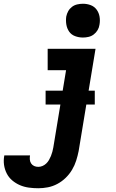

<svg xmlns="http://www.w3.org/2000/svg" viewBox="-97 -780 617 1023"><path d="M107 223Q81 223 56 219.5Q31 216 9 206.5Q-13 197 -31.5 181.5Q-50 166 -61 144.5Q-72 123 -75.5 98.5Q-79 74 -74 48H63Q61 59 62 70.5Q63 82 69 91Q75 100 85 104.5Q95 109 107 109Q118 109 129 104.5Q140 100 149 91.5Q158 83 164 72.5Q170 62 174.5 51Q179 40 182 28.5Q185 17 187 6L255 -406H157V-520H412L322 25Q317 50 309 75.5Q301 101 287 124.5Q273 148 253 167.5Q233 187 208.5 200Q184 213 158 218Q132 223 107 223ZM345 -580Q323 -580 303 -587.5Q283 -595 271.5 -611.5Q260 -628 256.5 -649Q253 -670 256 -692Q259 -707 266.5 -720.5Q274 -734 286.5 -743.5Q299 -753 314.5 -756.5Q330 -760 345 -760Q367 -760 386.5 -752.5Q406 -745 418 -728.5Q430 -712 433.5 -691Q437 -670 433 -648Q431 -633 423 -619.5Q415 -606 402.5 -596.5Q390 -587 375 -583.5Q360 -580 345 -580ZM146 -223V-297H408V-223Z"/></svg>

Font: Iosevka Curly Heavy
Style: Italic
Weight: 900
Italic angle: -9°
Monospace: yes
Designer: Belleve Invis
Foundry: Belleve Invis
Version: Version 22.1.2; ttfautohint (v1.8.4)